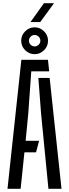

<svg xmlns="http://www.w3.org/2000/svg" viewBox="-20 -1171 428 1191"><path d="M26.5 0 112.5 -800H277.5L285 -728.5H174L155.5 -468L139 -297.5H222.5L203.5 -226H131.5L108 0ZM280.5 0 234.5 -469.5 218 -687.5H288L361.5 0ZM194.5 -835Q161 -835 136.2 -859.5Q111.5 -884 111.5 -918.5Q111.5 -952 136.2 -976.8Q161 -1001.5 194.5 -1001.5Q228.5 -1001.5 253.2 -976.8Q278 -952 278 -918.5Q278 -884 253.2 -859.5Q228.5 -835 194.5 -835ZM194.5 -883Q209 -883 219.8 -893.8Q230.5 -904.5 230.5 -918.5Q230.5 -933 219.8 -943.5Q209 -954 194.5 -954Q180.5 -954 170 -943.5Q159.5 -933 159.5 -918.5Q159.5 -904.5 170 -893.8Q180.5 -883 194.5 -883ZM169 -1034 252.5 -1151H315L229.5 -1034Z"/></svg>

Font: Big Shoulders Stencil Text Thin
Style: Regular
Weight: 400
Version: Version 2.001